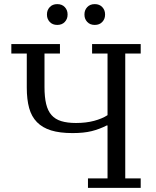

<svg xmlns="http://www.w3.org/2000/svg" viewBox="-20 -912 758 932"><path d="M407 -46H502V-303H498Q463 -285 425 -275.5Q387 -266 332 -266Q270 -266 228 -279Q186 -292 159.5 -319Q133 -346 121.5 -387.5Q110 -429 110 -487V-652H35V-698H271V-652H196V-490Q196 -441 204 -407.5Q212 -374 230 -353.5Q248 -333 277.5 -324Q307 -315 349 -315Q398 -315 437 -325.5Q476 -336 502 -353V-652H427V-698H663V-652H588V-46H663V0H407ZM258 -791Q235 -791 221.5 -805.5Q208 -820 208 -840V-843Q208 -863 221.5 -877.5Q235 -892 258 -892Q281 -892 294.5 -877.5Q308 -863 308 -843V-840Q308 -820 294.5 -805.5Q281 -791 258 -791ZM440 -791Q417 -791 403.5 -805.5Q390 -820 390 -840V-843Q390 -863 403.5 -877.5Q417 -892 440 -892Q463 -892 476.5 -877.5Q490 -863 490 -843V-840Q490 -820 476.5 -805.5Q463 -791 440 -791Z"/></svg>

Font: IBM Plex Serif
Style: Regular
Weight: 400
Designer: Mike Abbink, Paul van der Laan, Pieter van Rosmalen
Foundry: Bold Monday
Version: Version 3.001